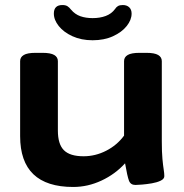

<svg xmlns="http://www.w3.org/2000/svg" viewBox="-20 -735 733 763"><path d="M271 8Q60 8 60 -194V-492Q60 -508 74.5 -516.5Q89 -525 121 -525H149Q181 -525 195.5 -516.5Q210 -508 210 -492V-216Q210 -162 234 -138Q258 -114 312 -114Q359 -114 402 -136Q445 -158 473 -196V-492Q473 -508 487.5 -516.5Q502 -525 534 -525H562Q594 -525 608.5 -516.5Q623 -508 623 -492V-174Q623 -130 625.5 -103.5Q628 -77 630.5 -61.5Q633 -46 633 -35Q633 -24 618.5 -17Q604 -10 583.5 -6.5Q563 -3 544.5 -1.5Q526 0 518 0Q499 0 492.5 -17Q486 -34 477 -86Q438 -43 383.5 -17.5Q329 8 271 8ZM348 -575Q303 -575 268 -591Q233 -607 213.5 -631.5Q194 -656 194 -681Q194 -715 228 -715Q241 -715 248.5 -710Q256 -705 262 -697Q278 -678 299.5 -670.5Q321 -663 348 -663Q377 -663 400 -671.5Q423 -680 437 -699Q442 -707 449 -711Q456 -715 468 -715Q484 -715 493.5 -706Q503 -697 503 -681Q503 -656 483.5 -631.5Q464 -607 429 -591Q394 -575 348 -575Z"/></svg>

Font: Asap Expanded
Style: Bold
Weight: 700
Width: 7
Designer: Pablo Cosgaya
Foundry: Omnibus-Type
Version: Version 3.001; ttfautohint (v1.8.4.7-5d5b)